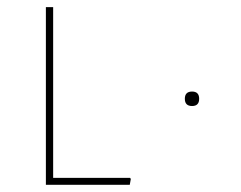

<svg xmlns="http://www.w3.org/2000/svg" viewBox="-20 -511 666 531"><path d="M338.9 0H106.9V-491.2H127V-19H339.8L341.8 -16.1ZM511.2 -257.8Q530.8 -257.8 530.8 -237.8Q530.8 -217.8 511.2 -217.8Q491.2 -217.8 491.2 -237.8Q491.2 -257.8 511.2 -257.8Z"/></svg>

Font: Datalegreya
Style: Dot
Weight: 700
Designer: Figs Lab
Foundry: Figs Lab
Version: Version 1.002;PS 001.002;hotconv 1.0.70;makeotf.lib2.5.58329